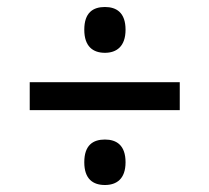

<svg xmlns="http://www.w3.org/2000/svg" viewBox="-20 -632 599 549"><path d="M280 -481C313 -481 339 -499 339 -547C339 -596 313 -612 280 -612C246 -612 221 -596 221 -547C221 -499 246 -481 280 -481ZM65 -317H494V-397H65ZM280 -103C313 -103 339 -120 339 -168C339 -217 313 -233 280 -233C246 -233 221 -217 221 -168C221 -120 246 -103 280 -103Z"/></svg>

Font: Noto Serif Malayalam Black
Style: Regular
Weight: 900
Designer: Indian type Foundry, Jelle Bosma, Monotype Design Team
Foundry: Monotype Imaging Inc.
Version: Version 2.104